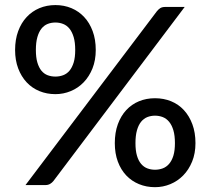

<svg xmlns="http://www.w3.org/2000/svg" viewBox="-20 -748 851 776"><path d="M367 -546Q367 -504.5 353.8 -471.5Q340.5 -438.5 318 -415.2Q295.5 -392 266 -379.8Q236.5 -367.5 204 -367.5Q169 -367.5 139.2 -379.8Q109.5 -392 87.8 -415.2Q66 -438.5 53.5 -471.5Q41 -504.5 41 -546Q41 -588.5 53.5 -622.2Q66 -656 87.8 -679.2Q109.5 -702.5 139.2 -715Q169 -727.5 204 -727.5Q239 -727.5 268.8 -715Q298.5 -702.5 320.2 -679.2Q342 -656 354.5 -622.2Q367 -588.5 367 -546ZM284 -546Q284 -576.5 277.8 -597.8Q271.5 -619 260.8 -632.2Q250 -645.5 235.2 -651.2Q220.5 -657 204 -657Q187 -657 172.5 -651.2Q158 -645.5 147.5 -632.2Q137 -619 131 -597.8Q125 -576.5 125 -546Q125 -516 131 -495.5Q137 -475 147.5 -462.2Q158 -449.5 172.5 -444Q187 -438.5 204 -438.5Q220.5 -438.5 235.2 -444Q250 -449.5 260.8 -462.2Q271.5 -475 277.8 -495.5Q284 -516 284 -546ZM614 -702.5Q619.5 -709.5 627.2 -714.8Q635 -720 649 -720H726.5L196 -16.5Q190.5 -9.5 182.5 -4.8Q174.5 0 163 0H83ZM770 -169.5Q770 -128 756.5 -95Q743 -62 720.5 -39Q698 -16 668.5 -3.8Q639 8.5 606.5 8.5Q571.5 8.5 541.8 -3.8Q512 -16 490.2 -39Q468.5 -62 456.2 -95Q444 -128 444 -169.5Q444 -212 456.2 -245.8Q468.5 -279.5 490.2 -303Q512 -326.5 541.8 -338.8Q571.5 -351 606.5 -351Q641.5 -351 671.5 -338.8Q701.5 -326.5 723.2 -303Q745 -279.5 757.5 -245.8Q770 -212 770 -169.5ZM687 -169.5Q687 -200 680.8 -221.2Q674.5 -242.5 663.5 -255.8Q652.5 -269 637.8 -274.8Q623 -280.5 606.5 -280.5Q590 -280.5 575.5 -274.8Q561 -269 550.2 -255.8Q539.5 -242.5 533.5 -221.2Q527.5 -200 527.5 -169.5Q527.5 -139.5 533.5 -119Q539.5 -98.5 550.2 -85.8Q561 -73 575.5 -67.5Q590 -62 606.5 -62Q623 -62 637.8 -67.5Q652.5 -73 663.5 -85.8Q674.5 -98.5 680.8 -119Q687 -139.5 687 -169.5Z"/></svg>

Font: Lato SemiBold
Style: Regular
Weight: 600
Designer: Lukasz Dziedzic with Adam Twardoch and Botio Nikoltchev
Foundry: tyPoland Lukasz Dziedzic
Version: Version 2.015; 2015-08-06; http://www.latofonts.com/